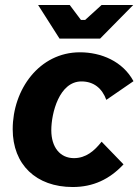

<svg xmlns="http://www.w3.org/2000/svg" viewBox="-20 -740 557 771"><path d="M272 11C354 11 420 -20 476 -80L388 -171C359 -134 325 -105 277 -105C221 -105 186 -149 186 -217C186 -286 218 -413 307 -413C357 -413 390 -385 407 -339L516 -414C473 -494 386 -530 301 -530C138 -530 31 -381 31 -221C31 -79 125 11 272 11ZM219 -585H382L515 -720H388L322 -660H305L260 -720H133Z"/></svg>

Font: Fixel Text 20240404
Style: Bold Italic
Weight: 700
Width: 4
Italic angle: -10°
Designer: AlfaBravo + MacPaw
Foundry: Kyrylo Tkachov, Marchela Mozhyna, Serhii Makarenko, Maria Weinstein, Zakhar Kryvoshyya
Version: Version 1.211;Glyphs 3.2 (3225)